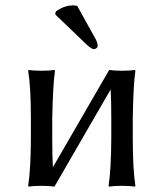

<svg xmlns="http://www.w3.org/2000/svg" viewBox="-20 -693 617 716"><path d="M268.1 -670.9 337.9 -544.9Q343.8 -532.7 344.2 -521Q344.2 -517.1 339.6 -513.4Q335 -509.8 329.1 -509.8Q321.3 -509.8 299.8 -529.8L186 -639.2L188 -649.9Q218.8 -672.9 252.9 -672.9Q260.3 -672.9 268.1 -670.9ZM95.2 -250Q95.2 -369.1 85 -429.2L86.9 -432.1Q105 -429.2 135 -429.2Q165 -429.2 183.1 -432.1L185.1 -429.2Q177.2 -376 174.8 -250V-179.2Q174.8 -107.9 177.2 -69.3L387.2 -432.1Q405.3 -429.2 435.1 -429.2Q464.8 -429.2 482.9 -432.1L484.9 -429.2Q477.1 -376 475.1 -250V-179.2Q475.1 -63 484.9 0L482.9 2.9Q464.8 0 434.8 0Q404.8 0 387.2 2.9L384.8 0Q394.5 -60.1 395 -179.2V-250Q395 -319.8 392.6 -359.4L183.1 2.9Q165 0 135 0Q105 0 86.9 2.9L85 0Q94.7 -60.1 95.2 -179.2Z"/></svg>

Font: Biolilbert
Style: Regular
Weight: 400
Designer: Philipp H. Poll
Foundry: Philipp H. Poll
Version: Version 1.1.0